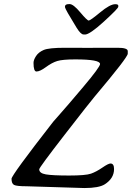

<svg xmlns="http://www.w3.org/2000/svg" viewBox="-20 -927 653 951"><path d="M565.9 -898.9V-893.6Q565.9 -885.3 495.1 -820.6Q424.3 -755.9 400.9 -755.9L397.5 -756.3H393.6Q379.9 -756.3 358.9 -790.5Q301.8 -883.3 301.8 -891.6V-894.5Q301.8 -906.7 321.8 -906.7H325.2Q343.3 -906.7 377.4 -866Q411.6 -825.2 419.4 -825.2Q427.2 -825.2 476.1 -865.7Q524.9 -906.2 550.8 -906.2Q565.9 -906.2 565.9 -898.9ZM397.9 4.4 112.3 -4.4Q62.5 -4.4 49.8 -11Q37.1 -17.6 37.1 -41.5Q37.1 -59.1 243.7 -324.2Q246.1 -327.6 277.8 -363Q309.6 -398.4 392.6 -496.8Q475.6 -595.2 475.6 -609.9Q475.6 -632.8 353 -632.8Q290 -632.8 263.7 -624.8Q237.3 -616.7 207.5 -594.7Q177.7 -572.8 160.6 -572.8Q146 -572.8 146 -615.7Q146 -629.9 158.4 -649.2Q170.9 -668.5 196.3 -679.4Q221.7 -690.4 301.8 -690.4H375L393.6 -689.9L526.4 -690.4H563Q612.8 -690.4 612.8 -673.8V-661.1Q612.8 -643.1 449.7 -449.7Q426.8 -422.9 300.5 -260Q174.3 -97.2 174.3 -88.4Q174.3 -68.8 207.3 -63.2Q240.2 -57.6 322.3 -57.6Q404.3 -57.6 430.7 -66.9Q457 -76.2 486.8 -96.7Q516.6 -117.2 527.3 -117.2Q544.9 -117.2 544.9 -89.8Q544.9 -43.5 499 -14.2Q469.7 4.4 397.9 4.4Z"/></svg>

Font: Averia Libre Light
Style: Italic
Weight: 300
Italic angle: -8.5°
Version: Version 1.002